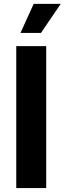

<svg xmlns="http://www.w3.org/2000/svg" viewBox="-20 -964 331 984"><path d="M216.8 -727.5V0H63.3V-727.5ZM85 -795.3 152.7 -944.3H291.4L190 -795.3Z"/></svg>

Font: Inter V
Style: 
Weight: 400
Designer: Rasmus Andersson
Foundry: rsms
Version: Version 4.000;git-a3f224843